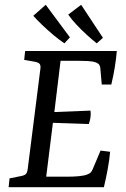

<svg xmlns="http://www.w3.org/2000/svg" viewBox="-20 -782 528 802"><path d="M405 -429 399 -498Q398 -506 394.5 -511.5Q391 -517 381 -521Q368 -526 347 -527Q326 -528 307 -528H233L207 -314L358 -320Q360 -306 358 -292Q356 -278 351 -264L201 -269L173 -44H262Q287 -44 309 -46Q331 -48 344 -53Q355 -57 360 -63Q365 -69 368 -77L400 -153L440 -148Q437 -114 430 -76Q423 -38 414 0H16L20 -37L70 -47Q84 -50 89 -56Q94 -62 96 -78L149 -497Q150 -510 145.5 -515Q141 -520 131 -523L81 -532L85 -569H468Q465 -535 459.5 -501Q454 -467 445 -429ZM410 -624 384 -601Q365 -616 342 -637Q319 -658 298.5 -680Q278 -702 265 -721L319 -762ZM272 -626 249 -601Q228 -615 203.5 -635.5Q179 -656 156.5 -677.5Q134 -699 119 -716L171 -762Z"/></svg>

Font: Rasa
Style: Italic
Weight: 400
Italic angle: -7.10001°
Designer: Anna Giedrys (Yrsa+Rasa design), David Brezina (Yrsa art-direction, Rasa art-direction, design)
Foundry: Rosetta Type Foundry
Version: Version 2.004